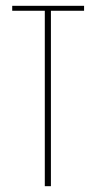

<svg xmlns="http://www.w3.org/2000/svg" viewBox="-20 -640 331 660"><path d="M134 -603H22V-620H269V-603H155V0H134Z"/></svg>

Font: Smooch Sans Thin Thin
Style: Regular
Weight: 250
Version: Version 1.010